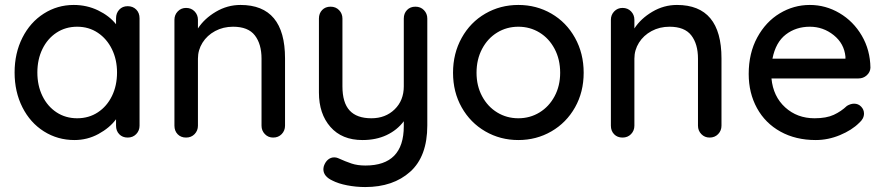

<svg xmlns="http://www.w3.org/2000/svg" viewBox="-20 -556 3577 776"><path d="M544 -482V-48Q544 -28 530.5 -14Q517 0 496 0Q475 0 462 -13.5Q449 -27 449 -48V-74Q423 -39 378 -14.5Q333 10 281 10Q213 10 157.5 -25Q102 -60 70.5 -122.5Q39 -185 39 -263Q39 -341 70.5 -403.5Q102 -466 157 -501Q212 -536 278 -536Q331 -536 376.5 -514Q422 -492 449 -458V-482Q449 -503 462 -517Q475 -531 496 -531Q517 -531 530.5 -517.5Q544 -504 544 -482ZM453 -263Q453 -315 432.5 -357Q412 -399 375.5 -423.5Q339 -448 292 -448Q245 -448 208.5 -424Q172 -400 151.5 -358Q131 -316 131 -263Q131 -210 151.5 -168Q172 -126 208.5 -102Q245 -78 292 -78Q339 -78 375.5 -102Q412 -126 432.5 -168Q453 -210 453 -263Z M1132 -320V-48Q1132 -28 1118.5 -14Q1105 0 1084 0Q1064 0 1050.5 -14Q1037 -28 1037 -48V-319Q1037 -378 1010 -413Q983 -448 922 -448Q882 -448 849.5 -430.5Q817 -413 798.5 -383.5Q780 -354 780 -319V-48Q780 -28 766.5 -14Q753 0 732 0Q711 0 698 -13.5Q685 -27 685 -48V-476Q685 -496 698.5 -510Q712 -524 732 -524Q753 -524 766.5 -510Q780 -496 780 -476V-441Q806 -481 852.5 -508.5Q899 -536 952 -536Q1132 -536 1132 -320Z M1707 -481V-49Q1707 76 1638 138Q1569 200 1456 200Q1419 200 1383 193Q1347 186 1324 174Q1287 157 1287 128Q1287 123 1289 115Q1295 98 1306 89Q1317 80 1331 80Q1339 80 1346 83Q1377 97 1401 105Q1425 113 1457 113Q1612 113 1612 -46V-66Q1585 -30 1542.5 -10Q1500 10 1445 10Q1362 10 1315.5 -43Q1269 -96 1269 -182V-481Q1269 -502 1282 -515.5Q1295 -529 1316 -529Q1337 -529 1350.5 -515Q1364 -501 1364 -481V-207Q1364 -141 1393 -109.5Q1422 -78 1481 -78Q1538 -78 1575 -114Q1612 -150 1612 -207V-481Q1612 -502 1625 -515.5Q1638 -529 1659 -529Q1680 -529 1693.5 -515Q1707 -501 1707 -481Z M2075 10Q2002 10 1941.5 -25Q1881 -60 1846 -122Q1811 -184 1811 -262Q1811 -340 1846 -403Q1881 -466 1941.5 -501Q2002 -536 2075 -536Q2148 -536 2208.5 -501Q2269 -466 2304 -403Q2339 -340 2339 -262Q2339 -184 2304 -122Q2269 -60 2208.5 -25Q2148 10 2075 10ZM2075 -448Q2028 -448 1989.5 -424.5Q1951 -401 1928.5 -358.5Q1906 -316 1906 -262Q1906 -209 1928.5 -167Q1951 -125 1989.5 -101.5Q2028 -78 2075 -78Q2122 -78 2160.5 -101.5Q2199 -125 2221.5 -167Q2244 -209 2244 -262Q2244 -316 2221.5 -358.5Q2199 -401 2160.5 -424.5Q2122 -448 2075 -448Z M2896 -320V-48Q2896 -28 2882.5 -14Q2869 0 2848 0Q2828 0 2814.5 -14Q2801 -28 2801 -48V-319Q2801 -378 2774 -413Q2747 -448 2686 -448Q2646 -448 2613.5 -430.5Q2581 -413 2562.5 -383.5Q2544 -354 2544 -319V-48Q2544 -28 2530.5 -14Q2517 0 2496 0Q2475 0 2462 -13.5Q2449 -27 2449 -48V-476Q2449 -496 2462.5 -510Q2476 -524 2496 -524Q2517 -524 2530.5 -510Q2544 -496 2544 -476V-441Q2570 -481 2616.5 -508.5Q2663 -536 2716 -536Q2896 -536 2896 -320Z M3450 -239H3098Q3105 -166 3153.5 -122Q3202 -78 3272 -78Q3320 -78 3350 -92Q3380 -106 3403 -128Q3418 -137 3432 -137Q3449 -137 3460.5 -125Q3472 -113 3472 -97Q3472 -76 3452 -59Q3423 -30 3375 -10Q3327 10 3277 10Q3196 10 3134.5 -24Q3073 -58 3039.5 -119Q3006 -180 3006 -257Q3006 -341 3040.5 -404.5Q3075 -468 3131.5 -502Q3188 -536 3253 -536Q3317 -536 3373 -503Q3429 -470 3463 -412Q3497 -354 3498 -282Q3497 -264 3483 -251.5Q3469 -239 3450 -239ZM3102 -319H3397V-327Q3392 -380 3349.5 -414Q3307 -448 3253 -448Q3197 -448 3156 -416.5Q3115 -385 3102 -319Z"/></svg>

Font: Quicksand Medium
Style: Regular
Weight: 500
Designer: Andrew Paglinawan
Foundry: Andrew Paglinawan
Version: Version 3.000